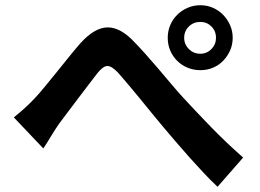

<svg xmlns="http://www.w3.org/2000/svg" viewBox="-20 -721 996 736"><path d="M686 -576Q686 -551 704 -533Q722 -515 748 -515Q773 -515 790.5 -533Q808 -551 808 -576Q808 -602 790.5 -619.5Q773 -637 748 -637Q722 -637 704 -619.5Q686 -602 686 -576ZM623 -576Q623 -602 632.5 -624.5Q642 -647 659 -664Q676 -681 699 -691Q722 -701 748 -701Q774 -701 796.5 -691Q819 -681 835.5 -664Q852 -647 862 -624.5Q872 -602 872 -576Q872 -550 862 -527.5Q852 -505 835.5 -488Q819 -471 796.5 -461.5Q774 -452 748 -452Q722 -452 699 -461.5Q676 -471 659 -488Q642 -505 632.5 -527.5Q623 -550 623 -576ZM33 -271Q54 -288 72.5 -304.5Q91 -321 113 -344Q129 -361 150 -386.5Q171 -412 194.5 -441Q218 -470 242 -500Q266 -530 288 -555Q343 -616 393 -616Q438 -616 485 -570Q509 -546 535 -517Q561 -488 586.5 -458Q612 -428 636 -399.5Q660 -371 681 -348Q727 -298 785.5 -237.5Q844 -177 912 -117L814 -5Q788 -29 761 -58Q734 -87 707 -117Q680 -147 654.5 -177Q629 -207 606 -234Q584 -260 560.5 -289Q537 -318 514 -346Q491 -374 470 -399Q449 -424 432 -443Q408 -468 392 -468Q375 -468 353 -440Q339 -422 320 -397Q301 -372 280.5 -345Q260 -318 240.5 -292Q221 -266 206 -246Q190 -223 174.5 -197Q159 -171 146 -152Z"/></svg>

Font: Kinto Sans
Style: Bold
Weight: 700
Designer: Authors: Ryoko NISHIZUKA  (kana & ideographs); Paul D. Hunt (Latin, Greek & Cyrillic); Wenlong ZHANG  (bopomofo); Sandol
Foundry: Adobe Systems Incorporated, ookami Inc.
Version: Version 0.001